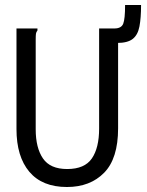

<svg xmlns="http://www.w3.org/2000/svg" viewBox="-20 -737 590 769"><path d="M248 12Q149 12 97.5 -49Q46 -110 46 -220V-623H130V-615Q125 -609 124 -602Q123 -595 123 -578V-219Q123 -145 152 -102.5Q181 -60 249 -60Q319 -60 348 -102.5Q377 -145 377 -222V-623H453V-223Q453 -102 397 -45Q341 12 248 12ZM449 -565 438 -623Q466 -623 473.5 -642Q481 -661 481 -717H545Q545 -665 538.5 -631Q532 -597 511.5 -581Q491 -565 449 -565Z"/></svg>

Font: Inconsolata SemiExpanded Medium
Style: Regular
Weight: 500
Width: 6
Monospace: yes
Designer: Raph Levien, Cyreal, Brenton Simpson
Foundry: Raph Levien, Cyreal, Google
Version: Version 3.001; ttfautohint (v1.8.2.53-6de2)